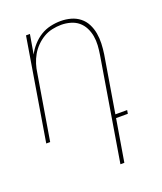

<svg xmlns="http://www.w3.org/2000/svg" viewBox="-138 -617 775 920"><g transform="rotate(-20 250.0 -156.5)"><path d="M316 215 403 -310Q407 -334 408.5 -358Q410 -382 406 -405Q402 -428 391.5 -448.5Q381 -469 364 -483Q347 -497 324 -503.5Q301 -510 277 -510Q255 -510 231.5 -505Q208 -500 187.5 -488Q167 -476 149.5 -458.5Q132 -441 120 -420Q108 -399 101 -376.5Q94 -354 91 -331L36 0H16L102 -520H122L105 -421Q117 -445 136.5 -466.5Q156 -488 179 -502Q202 -516 228.5 -522Q255 -528 281 -528Q308 -528 333 -521Q358 -514 377.5 -498.5Q397 -483 408.5 -460.5Q420 -438 424.5 -412.5Q429 -387 428 -360.5Q427 -334 423 -307L375 -18H435L432 0H372L336 215Z"/></g></svg>

Font: Iosevka Thin Oblique
Style: Regular
Weight: 100
Italic angle: -9°
Monospace: yes
Designer: Belleve Invis
Foundry: Belleve Invis
Version: Version 32.5.0; ttfautohint (v1.8.4)